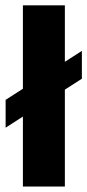

<svg xmlns="http://www.w3.org/2000/svg" viewBox="-22 -680 318 700"><path d="M-1.5 -214.5V-316L276.5 -494.5V-393ZM61.5 0V-660.5H214.5V0Z"/></svg>

Font: Anek Latin Medium
Style: Bold
Weight: 700
Version: Version 1.003